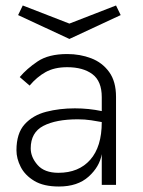

<svg xmlns="http://www.w3.org/2000/svg" viewBox="-20 -674 521 700"><path d="M195 6Q139 6 105 -14.5Q71 -35 55.5 -65.5Q40 -96 40 -126Q40 -188 70 -221Q100 -254 148.5 -266.5Q197 -279 253 -279Q303 -279 351 -269V-320Q351 -378 317 -403.5Q283 -429 225 -429Q178 -429 146 -411Q114 -393 88 -362L52 -393Q77 -423 117 -450Q157 -477 225 -477Q272 -477 312.5 -461.5Q353 -446 378 -411.5Q403 -377 403 -321V0H351V-112Q343 -66 303 -30Q263 6 195 6ZM193 -44Q267 -44 309 -91.5Q351 -139 351 -229Q336 -232 312.5 -235.5Q289 -239 264 -239Q184 -239 138 -215Q92 -191 92 -133Q92 -101 117 -72.5Q142 -44 193 -44ZM233 -532 46 -619 63 -654 233 -588 403 -654 420 -619Z"/></svg>

Font: Lil Grotesk Light
Style: Regular
Weight: 300
Designer: Bastien Sozeau
Foundry: NBR — Bastien Sozeau
Version: Version 3.003; ttfautohint (v1.8.4.7-5d5b);gftools[0.9.33]